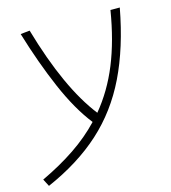

<svg xmlns="http://www.w3.org/2000/svg" viewBox="-132 -612 829 933"><g transform="rotate(-15 283.0 -145.5)"><path d="M-1 230.5 -20 193.8Q74.2 149.4 149.9 98.4Q225.6 47.4 284.2 -14.6Q217.3 -99.6 160.9 -230.2Q104.5 -360.8 57.1 -517.6L103.5 -522.5Q193.4 -211.4 317.9 -51.8Q391.6 -140.6 438 -254.6Q484.4 -368.7 508.8 -517.6H555.7Q519.5 -323.7 450.9 -182.4Q382.3 -41 271.7 59.3Q161.1 159.7 -1 230.5Z"/></g></svg>

Font: Cascadia Mono ExtraLight
Style: Italic
Weight: 200
Italic angle: -10°
Monospace: yes
Designer: Aaron Bell
Foundry: Saja Typeworks
Version: Version 2404.023; ttfautohint (v1.8.4)